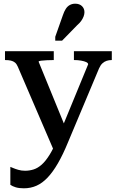

<svg xmlns="http://www.w3.org/2000/svg" viewBox="-20 -787 632 1039"><path d="M346 -69 319 -11 272 29 76 -427Q70 -441 61 -448.5Q52 -456 39 -459Q26 -462 8 -462H7V-510H271V-462H269Q251 -462 232.5 -461Q214 -460 201.5 -458.5Q189 -457 189 -453ZM348 -17Q321 49 293.5 96.5Q266 144 237.5 174Q209 204 177.5 218Q146 232 109 232Q83 232 65 226.5Q47 221 36 213V116Q39 117 50.5 122Q62 127 79 132Q96 137 116 137Q139 137 161.5 130Q184 123 205.5 104Q227 85 249 49.5Q271 14 294 -43L306 -72L457 -439Q457 -446 446.5 -451Q436 -456 418.5 -459Q401 -462 383 -462H380V-510H585V-462H584Q570 -462 557.5 -458Q545 -454 534.5 -444.5Q524 -435 516 -417ZM320 -704Q327 -725 336 -739Q345 -753 358 -760Q371 -767 387 -767Q410 -767 423.5 -754Q437 -741 437 -721Q437 -710 432.5 -698Q428 -686 419.5 -674Q411 -662 398 -651L316 -567H279V-588Z"/></svg>

Font: Roboto Serif 36pt Medium
Style: Regular
Weight: 500
Designer: Greg Gazdowicz
Foundry: Commercial Type
Version: Version 1.008